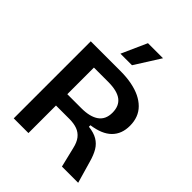

<svg xmlns="http://www.w3.org/2000/svg" viewBox="-248 -1030 1163 1163"><g transform="rotate(45 334.0 -448.5)"><path d="M77 0V-660H332Q384 -660 427.5 -651.5Q471 -643 504 -627Q537 -611 560.5 -587.5Q584 -564 595.5 -533.5Q607 -503 607 -466Q607 -431 596.5 -403Q586 -375 564.5 -353.5Q543 -332 510.5 -318.5Q478 -305 435 -299V-286Q481 -281 510.5 -263.5Q540 -246 558 -216Q576 -186 589 -139L629 0H490L459 -128Q450 -168 431.5 -191.5Q413 -215 385 -225.5Q357 -236 317 -236H203V0ZM203 -333H323Q397 -333 436.5 -361Q476 -389 476 -447Q476 -505 439 -533Q402 -561 325 -561H203ZM356 -734H257L330 -897H459Z"/></g></svg>

Font: Bricolage Grotesque 16pt SemiBold
Style: Regular
Weight: 600
Version: Version 1.001;gftools[0.9.33.dev8+g029e19f]